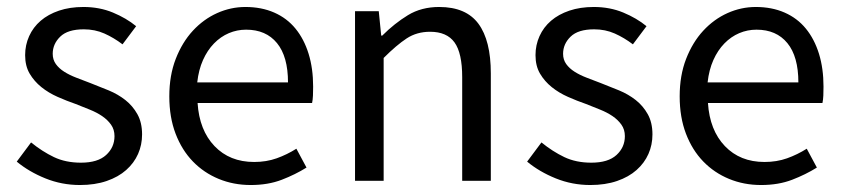

<svg xmlns="http://www.w3.org/2000/svg" viewBox="-20 -518 2417 550"><path d="M209 12Q157 12 110 -7Q63 -26 28 -55L69 -110Q101 -84 134.5 -68Q168 -52 212 -52Q260 -52 284 -74Q308 -96 308 -128Q308 -147 298 -161Q288 -175 272.5 -185.5Q257 -196 237 -204Q217 -212 197 -220Q171 -229 145 -240.5Q119 -252 98.5 -268.5Q78 -285 65 -307Q52 -329 52 -360Q52 -389 63.5 -414.5Q75 -440 96.5 -458.5Q118 -477 149 -487.5Q180 -498 219 -498Q265 -498 303.5 -482Q342 -466 370 -443L331 -391Q306 -410 279 -422Q252 -434 220 -434Q174 -434 152.5 -413Q131 -392 131 -364Q131 -347 140 -334.5Q149 -322 164 -312.5Q179 -303 198.5 -295.5Q218 -288 239 -280Q265 -270 291.5 -259Q318 -248 339 -231.5Q360 -215 373.5 -191Q387 -167 387 -133Q387 -103 375.5 -77Q364 -51 341.5 -31Q319 -11 285.5 0.5Q252 12 209 12Z M698 12Q649 12 606.5 -5.5Q564 -23 532.5 -55.5Q501 -88 483 -135Q465 -182 465 -242Q465 -302 483.5 -349.5Q502 -397 532.5 -430Q563 -463 602 -480.5Q641 -498 683 -498Q729 -498 765.5 -482Q802 -466 826.5 -436Q851 -406 864 -364Q877 -322 877 -270Q877 -257 876.5 -244.5Q876 -232 874 -223H546Q551 -145 594.5 -99.5Q638 -54 708 -54Q743 -54 772.5 -64.5Q802 -75 829 -92L858 -38Q826 -18 787 -3Q748 12 698 12ZM545 -282H805Q805 -356 773.5 -394.5Q742 -433 685 -433Q659 -433 635.5 -423Q612 -413 593 -393.5Q574 -374 561.5 -346Q549 -318 545 -282Z M997 0V-486H1065L1072 -416H1075Q1110 -451 1148.5 -474.5Q1187 -498 1238 -498Q1315 -498 1350.5 -450Q1386 -402 1386 -308V0H1304V-297Q1304 -366 1282 -396.5Q1260 -427 1212 -427Q1174 -427 1145 -408Q1116 -389 1079 -352V0Z M1671 12Q1619 12 1572 -7Q1525 -26 1490 -55L1531 -110Q1563 -84 1596.5 -68Q1630 -52 1674 -52Q1722 -52 1746 -74Q1770 -96 1770 -128Q1770 -147 1760 -161Q1750 -175 1734.5 -185.5Q1719 -196 1699 -204Q1679 -212 1659 -220Q1633 -229 1607 -240.5Q1581 -252 1560.5 -268.5Q1540 -285 1527 -307Q1514 -329 1514 -360Q1514 -389 1525.5 -414.5Q1537 -440 1558.5 -458.5Q1580 -477 1611 -487.5Q1642 -498 1681 -498Q1727 -498 1765.5 -482Q1804 -466 1832 -443L1793 -391Q1768 -410 1741 -422Q1714 -434 1682 -434Q1636 -434 1614.5 -413Q1593 -392 1593 -364Q1593 -347 1602 -334.5Q1611 -322 1626 -312.5Q1641 -303 1660.5 -295.5Q1680 -288 1701 -280Q1727 -270 1753.5 -259Q1780 -248 1801 -231.5Q1822 -215 1835.5 -191Q1849 -167 1849 -133Q1849 -103 1837.5 -77Q1826 -51 1803.5 -31Q1781 -11 1747.5 0.5Q1714 12 1671 12Z M2160 12Q2111 12 2068.5 -5.5Q2026 -23 1994.5 -55.5Q1963 -88 1945 -135Q1927 -182 1927 -242Q1927 -302 1945.5 -349.5Q1964 -397 1994.5 -430Q2025 -463 2064 -480.5Q2103 -498 2145 -498Q2191 -498 2227.5 -482Q2264 -466 2288.5 -436Q2313 -406 2326 -364Q2339 -322 2339 -270Q2339 -257 2338.5 -244.5Q2338 -232 2336 -223H2008Q2013 -145 2056.5 -99.5Q2100 -54 2170 -54Q2205 -54 2234.5 -64.5Q2264 -75 2291 -92L2320 -38Q2288 -18 2249 -3Q2210 12 2160 12ZM2007 -282H2267Q2267 -356 2235.5 -394.5Q2204 -433 2147 -433Q2121 -433 2097.5 -423Q2074 -413 2055 -393.5Q2036 -374 2023.5 -346Q2011 -318 2007 -282Z"/></svg>

Font: Giro Regular
Style: Regular
Weight: 400
Designer: Paul D. Hunt
Foundry: Adobe Systems Incorporated
Version: Version 1.000;PS 1.0;hotconv 1.0.88;makeotf.lib2.5.647800